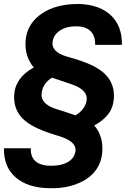

<svg xmlns="http://www.w3.org/2000/svg" viewBox="-32 -741 666 981"><path d="M549.8 -238.8Q546.4 -189 519.3 -155.8Q492.2 -122.6 449.7 -100.1Q496.1 -45.9 490.7 34.2Q486.8 91.3 453.9 133.3Q420.9 175.3 360.4 198.7Q299.8 222.2 223.6 220.7Q111.3 219.7 48.8 166Q-13.7 112.3 -11.7 16.6H125.5Q123.5 61 150.4 83.5Q177.2 106 228.5 106Q281.7 106 314 87.4Q346.2 68.8 353 35.6Q362.8 -12.2 286.6 -40L239.3 -55.2Q127.9 -89.4 82 -137Q36.1 -184.6 40.5 -256.8Q45.4 -343.3 140.6 -396.5Q93.8 -451.7 98.6 -530.8Q104.5 -611.8 168.5 -662.1Q232.4 -712.4 335 -719.7L367.7 -720.7Q474.1 -718.8 533.4 -663.8Q592.8 -608.9 590.8 -511.7H454.1Q455.6 -556.2 431.6 -580.8Q407.7 -605.5 362.8 -606.4Q312.5 -607.9 278.6 -587.6Q244.6 -567.4 237.3 -532.2Q226.6 -475.1 312 -451.4Q397.5 -427.7 442.6 -405Q487.8 -382.3 512.7 -354Q554.2 -307.1 549.8 -238.8ZM233.9 -344.2Q189.9 -317.4 181.6 -271Q169.9 -211.9 252 -185.1L290.5 -172.9L354 -151.9Q400.4 -179.2 410.2 -224.6Q420.4 -278.3 341.8 -307.6Z"/></svg>

Font: RobotoDraft
Style: Bold Italic
Weight: 700
Italic angle: -12°
Version: Version 2.001150; 2014